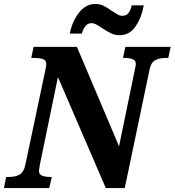

<svg xmlns="http://www.w3.org/2000/svg" viewBox="-42 -951 883 971"><path d="M-11 -56H1Q35 -56 56 -67.5Q77 -79 85 -112L186 -590Q192 -617 192 -627Q192 -646 176 -652Q160 -658 128 -658H116L128 -714H347L560 -211L639 -594Q645 -620 645 -627Q645 -645 629 -651.5Q613 -658 585 -658H580L592 -714H821L809 -658H798Q764 -658 743 -646.5Q722 -635 715 -602L589 0H493L251 -561L160 -120Q155 -92 155 -87Q155 -69 171 -62.5Q187 -56 216 -56H220L207 0H-22ZM474 -809Q455 -822 443.5 -828Q432 -834 421 -834Q402 -834 390 -819Q378 -804 372 -781H311Q322 -840 356 -885Q390 -930 439 -931Q463 -931 481.5 -922Q500 -913 525 -895Q545 -882 555 -876.5Q565 -871 576 -871Q597 -871 608 -885.5Q619 -900 624 -924H685Q674 -862 643.5 -817.5Q613 -773 564 -773Q539 -773 519.5 -782.5Q500 -792 474 -809Z"/></svg>

Font: Noto Serif NarrowExtraBold
Style: Italic
Weight: 800
Width: 4
Italic angle: -12°
Designer: Monotype Design Team
Foundry: Monotype Imaging Inc.
Version: Version 1.001